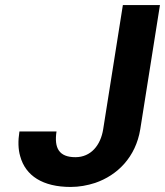

<svg xmlns="http://www.w3.org/2000/svg" viewBox="-20 -731 654 761"><path d="M57 -210C51 -172 52 -139 60 -112C81 -34 150 10 260 10C294 10 326 4 357 -6C445 -36 518 -108 536 -219L614 -711H467L389 -219C379 -155 340 -108 279 -108C214 -108 194 -144 204 -210Z"/></svg>

Font: Asimov Pro
Style: BdObl
Weight: 700
Designer: Google
Version: Version 2.000980; 2014